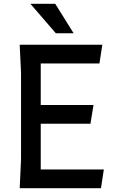

<svg xmlns="http://www.w3.org/2000/svg" viewBox="-20 -984 609 1004"><path d="M523 -98 508 0H83L90 -150V-605L83 -750H515L500 -652H193V-435H469L453 -337H193V-98ZM365 -810H272L139 -964H269Z"/></svg>

Font: Farro
Style: Regular
Weight: 400
Designer: Aceler Chua
Foundry: Grayscale Limited
Version: Version 1.101